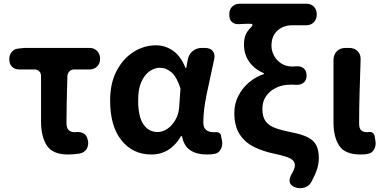

<svg xmlns="http://www.w3.org/2000/svg" viewBox="-20 -818 2066 1034"><path d="M346 14Q264 14 232.5 -34Q201 -82 201 -164V-409Q201 -424 191 -434Q181 -444 166 -444H84Q59 -444 44.5 -459Q30 -474 30 -499Q30 -524 44.5 -540Q59 -556 84 -557L112 -560H462Q487 -560 503 -543.5Q519 -527 519 -501Q519 -476 503 -460Q487 -444 462 -444H380Q364 -444 354 -434Q344 -424 343 -409Q341 -340 339.5 -278.5Q338 -217 338 -158Q338 -128 350 -117Q362 -106 383 -106Q392 -106 395 -107Q417 -108 432.5 -98Q448 -88 452 -66L454 -59Q458 -34 446 -15Q434 4 409 9Q403 10 382 12Q361 14 346 14Z M795 14Q695 14 634 -62.5Q573 -139 573 -276Q573 -370 608 -436.5Q643 -503 699.5 -538.5Q756 -574 820 -574Q869 -574 911 -545.5Q953 -517 979 -452H983L991 -496Q996 -525 1017 -542.5Q1038 -560 1067 -560H1083Q1112 -560 1126 -543Q1140 -526 1133 -497Q1113 -405 1094 -315.5Q1075 -226 1075 -159Q1075 -130 1090.5 -118Q1106 -106 1129 -106Q1134 -106 1135 -106Q1136 -106 1138 -106Q1151 -108 1160.5 -102.5Q1170 -97 1171 -83L1176 -58Q1180 -34 1168.5 -13Q1157 8 1133 11Q1129 12 1120 13Q1111 14 1094 14Q1039 14 1004.5 -9Q970 -32 960 -85H955Q897 14 795 14ZM829 -107Q857 -107 882.5 -125Q908 -143 925.5 -174Q943 -205 945 -242L952 -341Q933 -402 904.5 -427.5Q876 -453 841 -453Q812 -453 785 -434Q758 -415 741 -376.5Q724 -338 724 -277Q724 -191 752 -149Q780 -107 829 -107Z M1659 158Q1647 183 1621.5 191.5Q1596 200 1570 191Q1545 182 1540.5 164Q1536 146 1549 122Q1556 112 1562 97Q1568 82 1568 72Q1568 49 1544.5 36Q1521 23 1454 9Q1396 -3 1347.5 -27Q1299 -51 1270.5 -95Q1242 -139 1242 -210Q1242 -260 1264 -302.5Q1286 -345 1322 -375Q1358 -405 1401 -419V-424Q1352 -444 1323 -484Q1294 -524 1294 -577Q1294 -612 1303.5 -632.5Q1313 -653 1332 -671Q1351 -691 1324 -690Q1311 -690 1298 -689.5Q1285 -689 1269 -688Q1244 -686 1229.5 -699Q1215 -712 1215 -737V-741Q1214 -767 1230.5 -782.5Q1247 -798 1272 -798H1629Q1655 -798 1670.5 -782Q1686 -766 1686 -740Q1686 -715 1670.5 -698.5Q1655 -682 1629 -682H1554Q1506 -682 1474 -653Q1442 -624 1442 -572Q1442 -543 1456.5 -517Q1471 -491 1496 -475.5Q1521 -460 1551 -460Q1556 -460 1562.5 -460Q1569 -460 1574 -461Q1600 -463 1615.5 -450Q1631 -437 1631 -411Q1631 -386 1615.5 -373Q1600 -360 1574 -361Q1570 -362 1561.5 -362Q1553 -362 1543 -362Q1503 -362 1468.5 -346Q1434 -330 1413.5 -301Q1393 -272 1393 -232Q1393 -189 1410.5 -165Q1428 -141 1462.5 -128.5Q1497 -116 1547 -106Q1606 -95 1638.5 -78Q1671 -61 1684 -34.5Q1697 -8 1697 34Q1697 62 1688 91Q1679 120 1659 158Z M1922 14Q1838 14 1807 -33Q1776 -80 1776 -159V-495Q1776 -524 1794 -542Q1812 -560 1841 -560H1860Q1889 -560 1906.5 -542Q1924 -524 1922 -495Q1919 -404 1916.5 -318Q1914 -232 1914 -153Q1914 -126 1925.5 -116Q1937 -106 1959 -106L1965 -107Q1977 -109 1986.5 -103Q1996 -97 1998 -84L2002 -58Q2006 -34 1994.5 -13Q1983 8 1959 11Q1956 12 1947.5 13Q1939 14 1922 14Z"/></svg>

Font: Chiron GoRound TC
Style: Bold
Weight: 700
Designer: Ryoko NISHIZUKA 西塚涼子 (kana, bopomofo & ideographs); Paul D. Hunt (Latin, Greek & Cyrillic); Sandoll Communications 산돌커뮤니
Foundry: Adobe
Version: Version 1.000;hotconv 1.1.1;makeotfexe 2.6.0